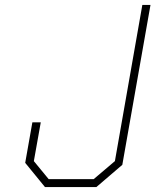

<svg xmlns="http://www.w3.org/2000/svg" viewBox="-20 -757 629 777"><path d="M370 0H162L82 -98L111 -262H145L117 -105L177 -32H359L445 -105L556 -737H589L475 -90Z"/></svg>

Font: Tomorrow ExtraLight
Style: Italic
Weight: 275
Italic angle: -10°
Designer: Tony de Marco, Monica Rizzolli
Foundry: Just in Type
Version: Version 2.002